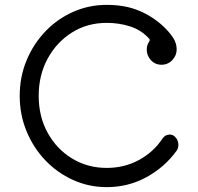

<svg xmlns="http://www.w3.org/2000/svg" viewBox="-20 -751 814 789"><path d="M697 -191Q713 -177 713 -156Q713 -142 706 -132Q657 -64 582 -23Q507 18 419 18Q345 18 280 -11.5Q215 -41 166 -92.5Q117 -144 89 -212Q61 -280 61 -357Q61 -435 89 -502.5Q117 -570 166 -621.5Q215 -673 280 -702Q345 -731 419 -731Q494 -731 551.5 -707Q609 -683 654 -640Q674 -621 690 -598Q706 -575 706 -548Q706 -523 688 -504Q670 -485 644 -485Q617 -485 600 -504Q583 -523 583 -547Q583 -566 593 -580Q598 -588 592 -593Q560 -628 514.5 -642.5Q469 -657 419 -657Q338 -657 275 -617Q212 -577 175.5 -509.5Q139 -442 139 -357Q139 -272 176 -205Q213 -138 276.5 -99.5Q340 -61 419 -61Q491 -61 551 -93.5Q611 -126 648 -182Q659 -198 677 -198Q689 -198 697 -191Z"/></svg>

Font: Kiwi Maru
Style: Regular
Weight: 400
Designer: Hiroki-Chan
Version: Version 1.100